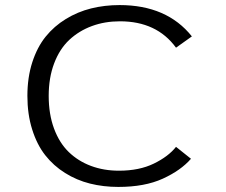

<svg xmlns="http://www.w3.org/2000/svg" viewBox="-20 -726 890 757"><path d="M446.5 11Q387.5 11 334.8 -2.2Q282 -15.5 236.5 -44Q191 -72.5 158.2 -114.2Q125.5 -156 106.8 -215.8Q88 -275.5 88 -348Q88 -420.5 107.2 -480.2Q126.5 -540 160 -581.5Q193.5 -623 239.8 -651.2Q286 -679.5 339.2 -692.8Q392.5 -706 451.5 -706Q638 -706 736.5 -582.5L674 -538Q598 -642 453 -642Q393 -642 342.2 -623.2Q291.5 -604.5 253.2 -568.8Q215 -533 193.5 -476.2Q172 -419.5 172 -348Q172 -276 193 -219.2Q214 -162.5 251.2 -126.5Q288.5 -90.5 338.8 -71.8Q389 -53 449 -53Q529 -53 586.5 -81Q644 -109 674 -147L733 -100Q693 -54 621.8 -21.5Q550.5 11 446.5 11Z"/></svg>

Font: League Mono Wide Light
Style: Regular
Weight: 300
Width: 8
Designer: Tyler Finck
Foundry: The League of Moveable Type / Tyler Finck
Version: Version 2.210